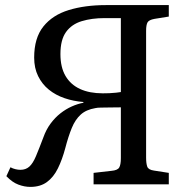

<svg xmlns="http://www.w3.org/2000/svg" viewBox="-20 -723 744 753"><path d="M99 10Q76 10 52 1Q28 -8 5 -32L21 -67Q30 -62 40.5 -59.5Q51 -57 60 -57Q81 -57 95 -69.5Q109 -82 121 -110.5Q133 -139 150 -184Q161 -215 178.5 -238.5Q196 -262 217 -278.5Q238 -295 261.5 -305.5Q285 -316 307 -320V-323Q268 -326 233 -338Q198 -350 171.5 -371.5Q145 -393 129.5 -424.5Q114 -456 114 -497Q114 -574 150 -619Q186 -664 249.5 -683.5Q313 -703 395 -703H642V-658L586 -649Q564 -645 558.5 -635Q553 -625 553 -602V-105Q553 -82 557.5 -69.5Q562 -57 584 -54L642 -45V0H347V-45L417 -53Q441 -55 447.5 -66Q454 -77 454 -103V-302Q430 -302 410 -301.5Q390 -301 376 -301Q362 -301 354 -299Q318 -293 296.5 -273.5Q275 -254 261.5 -221Q248 -188 236 -142Q224 -97 207 -62.5Q190 -28 164 -9Q138 10 99 10ZM383 -357Q395 -357 409 -357.5Q423 -358 435.5 -359.5Q448 -361 454 -362V-652H390Q340 -652 300.5 -640Q261 -628 239 -597.5Q217 -567 217 -511Q217 -459 237 -425Q257 -391 294 -374Q331 -357 383 -357Z"/></svg>

Font: Literata 18pt
Style: Regular
Weight: 400
Designer: Latin by Veronika Burian and Jose Scaglione. Greek by Irene Vlachou. Cyrillic by Vera Evstafieva.
Foundry: TypeTogether
Version: Version 3.103;gftools[0.9.29]